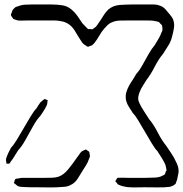

<svg xmlns="http://www.w3.org/2000/svg" viewBox="-20 -791 814 854"><path d="M735 40Q713 43 679.5 42.5Q646 42 623 42Q604 42 584 42.5Q564 43 544 41Q537 39 530 38Q523 37 516 34Q514 33 511 32Q508 31 506 30Q503 28 501 25Q499 22 497 19Q493 17 493 15Q493 14 493.5 13.5Q494 13 494 13Q496 11 498 6.5Q500 2 502 1Q504 -1 507.5 -0.5Q511 0 512 0Q521 -1 529.5 -0.5Q538 0 547 0Q562 0 584 0Q606 0 627.5 0Q649 0 664 -1Q675 -1 684.5 -3Q694 -5 702 -9Q704 -11 707.5 -12Q711 -13 712 -15Q714 -17 715 -20.5Q716 -24 717 -27Q718 -29 719.5 -31Q721 -33 721 -34Q721 -37 719 -43Q718 -55 712 -66Q705 -80 696.5 -93Q688 -106 680 -119Q669 -130 655 -153.5Q641 -177 625.5 -203.5Q610 -230 596 -253.5Q582 -277 571 -288Q563 -301 554 -314.5Q545 -328 541 -343Q536 -367 544 -387Q551 -407 563.5 -425.5Q576 -444 586 -462Q600 -477 613.5 -501.5Q627 -526 641 -550.5Q655 -575 668 -590Q676 -604 684.5 -617.5Q693 -631 698 -646Q702 -652 702 -656Q703 -659 702.5 -662.5Q702 -666 702 -669Q701 -671 701.5 -673.5Q702 -676 701 -677Q700 -679 698 -681.5Q696 -684 694 -685L687 -693Q685 -694 681.5 -694.5Q678 -695 676 -696Q665 -699 653 -699.5Q641 -700 629 -700H552Q534 -700 513.5 -699.5Q493 -699 476 -691Q466 -687 458 -679Q450 -671 443 -663Q431 -649 421.5 -632Q412 -615 400 -600Q398 -598 395.5 -595Q393 -592 390 -590Q389 -589 385.5 -588Q382 -587 379 -586Q378 -585 375.5 -584Q373 -583 371 -583Q365 -585 361 -589Q349 -595 342 -607Q335 -619 328 -629Q320 -643 311 -657Q302 -671 289 -681Q272 -694 250 -697Q236 -700 221 -700Q206 -700 192 -700H104Q93 -700 81.5 -699.5Q70 -699 59 -700Q51 -702 44 -705Q43 -706 41.5 -706Q40 -706 39 -707Q38 -708 37 -710.5Q36 -713 34 -714Q33 -716 31 -719Q29 -722 29 -724Q28 -726 29.5 -729.5Q31 -733 32 -734Q33 -736 33.5 -739.5Q34 -743 35 -744Q37 -748 42 -753Q47 -758 50 -760L60 -763Q74 -769 88.5 -770Q103 -771 118 -771H211Q234 -771 257 -767.5Q280 -764 299 -748Q313 -736 324.5 -720Q336 -704 346 -688Q351 -683 355.5 -678Q360 -673 365 -668Q367 -667 368.5 -665Q370 -663 371 -662Q373 -661 376 -661.5Q379 -662 380 -662Q387 -660 391 -661L396 -664Q399 -667 402.5 -669Q406 -671 408 -674Q411 -677 413.5 -681Q416 -685 418 -688Q429 -703 438.5 -719Q448 -735 461 -748Q483 -767 513.5 -769Q544 -771 566 -771H640Q652 -771 665.5 -771Q679 -771 691 -766Q706 -761 716 -749.5Q726 -738 735 -727Q739 -722 743.5 -716Q748 -710 750 -704Q757 -686 753.5 -665Q750 -644 745 -627Q740 -606 728 -587.5Q716 -569 705 -551Q686 -529 668 -494Q650 -459 632 -436Q624 -423 615 -409Q606 -395 601 -381Q598 -374 596 -365Q594 -356 595 -347Q597 -339 601 -330.5Q605 -322 609 -315Q617 -301 626 -287.5Q635 -274 644 -260Q663 -238 681.5 -202Q700 -166 719 -143Q730 -126 742.5 -108Q755 -90 763 -71Q767 -64 770 -55Q773 -46 774 -38Q775 -29 773.5 -20Q772 -11 770 -3Q769 7 764 18Q763 19 763 21.5Q763 24 761 26Q754 35 735 40ZM29 -134Q40 -145 55 -169.5Q70 -194 86 -222Q102 -250 117 -274.5Q132 -299 143 -310Q150 -323 160 -336Q163 -339 166.5 -341.5Q170 -344 173 -347Q176 -350 177 -350Q179 -351 183.5 -349Q188 -347 190 -346Q192 -346 192 -345Q193 -344 191 -340Q191 -337 190.5 -334.5Q190 -332 190 -329Q189 -324 186 -319Q183 -314 181 -309Q176 -301 170.5 -292Q165 -283 159 -275Q144 -260 127 -229.5Q110 -199 93 -168.5Q76 -138 61 -123Q54 -113 47.5 -101.5Q41 -90 33 -79Q31 -77 29 -74Q27 -71 25 -68Q24 -67 24 -65.5Q24 -64 22 -64Q21 -63 17.5 -63Q14 -63 12 -63Q9 -63 9 -63Q8 -64 8.5 -66Q9 -68 8 -69Q8 -72 7 -75.5Q6 -79 7 -83Q7 -86 8.5 -89.5Q10 -93 11 -96Q14 -105 19 -114.5Q24 -124 29 -134ZM347 -31Q337 -14 325 4.5Q313 23 294 32Q281 39 265 40Q249 41 234 42Q212 43 189.5 42.5Q167 42 144 42Q130 42 116 42Q102 42 88 41Q81 41 72.5 40Q64 39 58 36Q55 34 52 31Q49 28 46 26Q42 24 42 23Q41 22 43 20Q44 18 45 13Q46 8 48 6Q50 4 54.5 3.5Q59 3 61 3Q71 0 81 0Q91 0 101 0H183Q197 0 212 -0.5Q227 -1 240 -5Q263 -13 283 -37.5Q303 -62 318 -84Q323 -90 327 -96.5Q331 -103 336 -109Q338 -111 339.5 -113.5Q341 -116 343 -117Q346 -119 350 -121Q354 -123 357 -124Q361 -126 362 -126Q364 -126 366 -124Q368 -122 369 -121Q371 -120 373.5 -118.5Q376 -117 377 -115Q378 -114 378 -109Q380 -101 380 -95Q379 -91 377.5 -88Q376 -85 375 -82Q371 -69 363 -56.5Q355 -44 347 -31Z"/></svg>

Font: Rubik Vinyl
Style: Regular
Weight: 400
Designer: Hubert and Fischer, NaN
Foundry: Hubert and Fischer, NaN
Version: Version 2.200